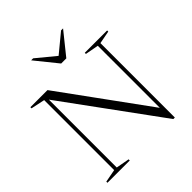

<svg xmlns="http://www.w3.org/2000/svg" viewBox="-244 -1081 1254 1254"><g transform="rotate(-45 382.5 -454.0)"><path d="M124.5 -27.5V-674L28 -694.5V-705H186L639.5 -81.5L623 -30V-677.5L530.5 -694.5V-705H737V-694.5L647.5 -677.5V10H633.5L137.5 -669.5L148.5 -677V-27.5L241 -10.5V0H35V-10.5ZM409 -800.5H382L524.5 -918H543L419.5 -764.5H372L248 -918H266.5Z"/></g></svg>

Font: Newsreader 60pt Light
Style: Regular
Weight: 300
Designer: Hugues Gentile
Foundry: Production Type
Version: Version 1.003